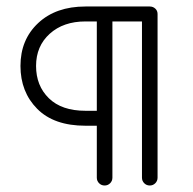

<svg xmlns="http://www.w3.org/2000/svg" viewBox="-20 -561 595 591"><path d="M278 -14V-174H243Q146 -174 94.5 -226Q43 -278 43 -358Q43 -439 97.5 -490Q152 -541 243 -541H441Q451 -541 458 -534.5Q465 -528 465 -518V-14Q465 -4 458 3Q451 10 441 10Q431 10 424 3Q417 -4 417 -14V-495H326V-14Q326 -4 319 3Q312 10 302 10Q292 10 285 3Q278 -4 278 -14ZM243 -220H278V-495H243Q175 -495 133 -457Q91 -419 91 -358Q91 -297 130.5 -258.5Q170 -220 243 -220Z"/></svg>

Font: Hoogli
Style: Regular
Weight: 400
Designer: Anand Singh Naorem
Foundry: Brand New Type
Version: Version 1.00 b007